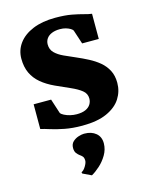

<svg xmlns="http://www.w3.org/2000/svg" viewBox="-124 -647 780 998"><g transform="rotate(-15 266.0 -148.0)"><path d="M263.5 11Q211 11 168.8 2.8Q126.5 -5.5 96 -15.2Q65.5 -25 47 -29V-162H141L166.5 -83.5Q171 -76.5 184.5 -69.5Q198 -62.5 215.8 -58.2Q233.5 -54 251 -54Q279.5 -54 298 -62.2Q316.5 -70.5 325.5 -84.8Q334.5 -99 334.5 -116.5Q334.5 -143 313.2 -160Q292 -177 256.8 -192.5Q221.5 -208 177.5 -228Q136.5 -247 107.2 -271.5Q78 -296 62.2 -329.2Q46.5 -362.5 46.5 -407Q46.5 -453 73.2 -489.2Q100 -525.5 150.5 -546.5Q201 -567.5 271.5 -567.5Q323 -567.5 359.2 -560.8Q395.5 -554 420.2 -547Q445 -540 462 -538V-402.5H372.5L347.5 -478.5Q344 -484.5 334.2 -490.2Q324.5 -496 310.8 -500Q297 -504 279.5 -504Q254.5 -504 236 -496.5Q217.5 -489 207.8 -475.2Q198 -461.5 198 -443Q198 -416 215.8 -398.2Q233.5 -380.5 262.5 -367.2Q291.5 -354 324 -340Q355.5 -326.5 386.2 -310.5Q417 -294.5 441.8 -273.8Q466.5 -253 481.2 -224.8Q496 -196.5 496 -157.5Q496 -112 471.8 -73.8Q447.5 -35.5 396 -12.2Q344.5 11 263.5 11ZM347 129Q346.5 161.5 329.5 190.2Q312.5 219 288.8 240.2Q265 261.5 245 272.5H243L198 251L196 243.5Q208.5 238.5 219.5 220Q230.5 201.5 230.5 190.5Q230.5 174.5 224 167.2Q217.5 160 210 155Q202 149.5 194 139.2Q186 129 186 110.5Q186 89.5 199.2 77Q212.5 64.5 230 59Q247.5 53.5 259 53.5H262.5Q300 53.5 323.8 73.5Q347.5 93.5 347 129Z"/></g></svg>

Font: Merriweather 20pt Black
Style: Regular
Weight: 900
Version: Version 2.100